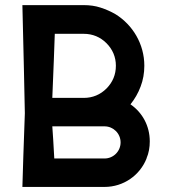

<svg xmlns="http://www.w3.org/2000/svg" viewBox="-20 -739 670 758"><path d="M392.6 -1C467.8 -1 532.2 -46.9 558.6 -113.3C558.6 -113.3 558.6 -113.3 558.6 -114.3C567.4 -134.8 571.3 -157.2 571.3 -180.7C571.3 -242.2 542 -294.9 495.1 -327.1C511.7 -347.7 525.4 -371.1 535.2 -397.5C544.9 -422.9 549.8 -450.2 549.8 -479.5C549.8 -565.4 503.9 -640.6 436.5 -682.6C418 -693.4 398.4 -702.1 377 -709C356.4 -715.8 334 -718.8 310.5 -718.8C203.1 -718.8 122.1 -718.8 68.4 -718.8C73.2 -529.3 76.2 -386.7 78.1 -292C73.2 -163.1 70.3 -66.4 68.4 -1ZM437.5 -479.5C437.5 -444.3 424.8 -414.1 400.4 -389.6C376 -365.2 345.7 -352.5 310.5 -352.5C254.9 -352.5 213.9 -352.5 186.5 -352.5C191.4 -464.8 194.3 -549.8 196.3 -605.5H310.5C345.7 -605.5 376 -592.8 400.4 -568.4C424.8 -543.9 437.5 -513.7 437.5 -479.5ZM392.6 -113.3H194.3C191.4 -169.9 188.5 -211.9 186.5 -240.2C278.3 -240.2 346.7 -240.2 392.6 -240.2C427.7 -240.2 456.1 -211.9 456.1 -176.8C456.1 -141.6 427.7 -113.3 392.6 -113.3Z"/></svg>

Font: DropForged
Style: Regular
Weight: 400
Designer: Antoine
Version: Version 1.0